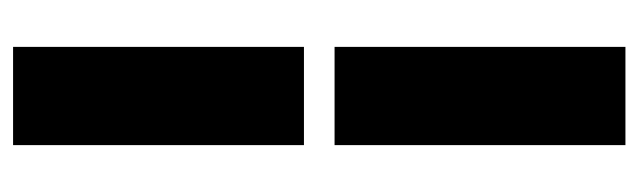

<svg xmlns="http://www.w3.org/2000/svg" viewBox="-370 -510 1000 301"><g transform="rotate(90 130.5 -360.0)"><path d="M54 -384V-840H208V-384ZM54 120V-336H208V120Z"/></g></svg>

Font: Cooper Hewitt
Style: Bold
Weight: 711
Designer: Village Type and Design LLC
Foundry: Cooper Hewitt Smithsonian Design Museum
Version: 1.000